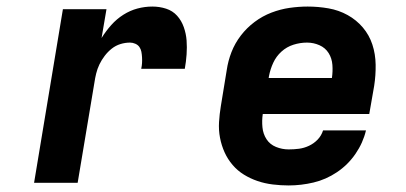

<svg xmlns="http://www.w3.org/2000/svg" viewBox="-20 -558 1240 586"><path d="M84 0 172 -530H305L290 -442Q303 -463 319.5 -481.5Q336 -500 356.5 -513Q377 -526 399.5 -532Q422 -538 445 -538Q467 -538 487 -531.5Q507 -525 520.5 -510Q534 -495 541 -475Q548 -455 549.5 -434.5Q551 -414 549.5 -392Q548 -370 544 -348H411Q413 -357 413.5 -365.5Q414 -374 413.5 -383Q413 -392 411.5 -400Q410 -408 405.5 -414.5Q401 -421 393 -424.5Q385 -428 377 -428Q362 -428 347.5 -423.5Q333 -419 321 -409.5Q309 -400 299.5 -387.5Q290 -375 283.5 -361.5Q277 -348 273.5 -333.5Q270 -319 268 -305L217 0Z M861 8Q837 8 812.5 5Q788 2 766 -5.5Q744 -13 724.5 -25Q705 -37 690 -54.5Q675 -72 665.5 -93Q656 -114 651.5 -137.5Q647 -161 648.5 -185.5Q650 -210 654 -234L672 -344Q676 -372 686.5 -399Q697 -426 715 -449.5Q733 -473 757 -491Q781 -509 808.5 -519.5Q836 -530 864 -534Q892 -538 919 -538Q951 -538 982.5 -532.5Q1014 -527 1041 -512Q1068 -497 1087.5 -474Q1107 -451 1116.5 -422Q1126 -393 1126.5 -360.5Q1127 -328 1122 -296L1107 -210H782Q779 -190 781 -169.5Q783 -149 793.5 -133Q804 -117 822.5 -109.5Q841 -102 861 -102Q877 -102 892.5 -104Q908 -106 923 -113Q938 -120 949.5 -132Q961 -144 966 -160H1097Q1088 -122 1065 -88.5Q1042 -55 1008.5 -32.5Q975 -10 937 -1Q899 8 861 8ZM993 -320Q996 -340 994.5 -360Q993 -380 983 -396Q973 -412 955 -420Q937 -428 917 -428Q896 -428 875.5 -421.5Q855 -415 839 -400.5Q823 -386 814 -366.5Q805 -347 801 -326L800 -320Z"/></svg>

Font: Iosevka Curly XBdExObl
Style: Regular
Weight: 800
Width: 7
Italic angle: -9°
Monospace: yes
Designer: Belleve Invis
Foundry: Belleve Invis
Version: Version 11.1.0; ttfautohint (v1.8.3)